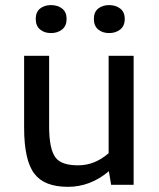

<svg xmlns="http://www.w3.org/2000/svg" viewBox="-20 -722 623 750"><path d="M404.3 -123.5V-503.9H502V0H414.1L405.3 -53.2Q333 7.8 245.6 7.8Q152.8 7.8 114.3 -43.5Q74.2 -95.7 74.2 -223.6V-503.9H171.9V-228.5Q171.9 -138.2 197.8 -105.5Q220.7 -76.2 285.4 -76.2Q350.1 -76.2 404.3 -123.5ZM467.3 -647.9Q467.3 -621.1 449.7 -606.9Q432.1 -592.8 406.2 -592.8Q380.4 -592.8 363.5 -606.9Q346.7 -621.1 346.7 -647.9Q346.7 -674.8 363.5 -688.5Q380.4 -702.1 406.2 -702.1Q432.1 -702.1 449.7 -688.5Q467.3 -674.8 467.3 -647.9ZM240.2 -647.9Q240.2 -621.1 222.7 -606.9Q205.1 -592.8 179.2 -592.8Q153.3 -592.8 136.5 -606.9Q119.6 -621.1 119.6 -647.9Q119.6 -674.8 136.5 -688.5Q153.3 -702.1 179.2 -702.1Q205.1 -702.1 222.7 -688.5Q240.2 -674.8 240.2 -647.9Z"/></svg>

Font: Inder
Style: Regular
Weight: 400
Designer: Irina Smirnova
Foundry: Irina Smirnova
Version: Version 1.001